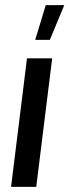

<svg xmlns="http://www.w3.org/2000/svg" viewBox="-20 -727 270 747"><path d="M121 0H23L85 -500H183ZM117 -572 158 -707H230L174 -572Z"/></svg>

Font: Kulim Park SemiBold
Style: Italic
Weight: 600
Italic angle: -8°
Designer: Noponies / Dale Sattler
Foundry: Noponies
Version: Version 1.000; ttfautohint (v1.8.3)